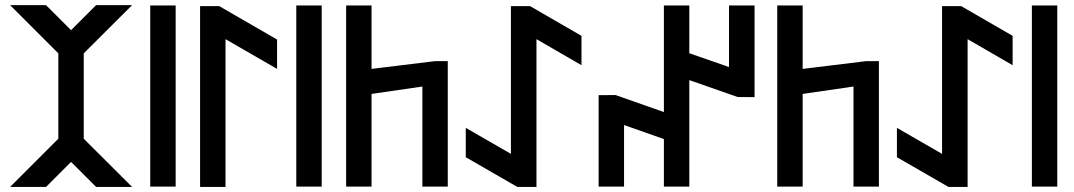

<svg xmlns="http://www.w3.org/2000/svg" viewBox="-20 -740 4253 760"><path d="M20 -719.7H162.1L261.2 -620.6L360.4 -719.7H502.9L311.5 -528.8V-190.9L502.9 0H360.4L261.2 -99.1L162.1 0H20L210.9 -190.9V-528.8Z M675.3 -1.5H574.7V-718.3H675.3Z M847.7 -715.8 1076.7 -583.5V-467.3L872.6 -585V0H772V-715.8Z M1253.4 -1.5H1152.8V-718.3H1253.4Z M1350.1 -718.3H1450.7V-467.3L1702.1 -498H1752.4V-1.5H1651.9V-397.5L1450.7 -368.2V-1.5H1350.1Z M2027.8 0 1823.7 -117.7V-233.9L2002.4 -130.9V-715.8H2078.1L2281.7 -598.1V-481.9L2103.5 -585V0Z M2865.7 -718.3H2966.8V-355.5L2899.9 -356L2708.5 -422.9V-1.5H2607.9V-189.5L2450.2 -245.1V-1.5H2349.6V-363.3L2416.5 -363.8L2607.9 -296.4V-718.3H2708.5V-529.3L2865.7 -474.6Z M3056.6 -718.3H3157.2V-467.3L3408.7 -498H3459V-1.5H3358.4V-397.5L3157.2 -368.2V-1.5H3056.6Z M3734.4 0 3530.3 -117.7V-233.9L3709 -130.9V-715.8H3784.7L3988.3 -598.1V-481.9L3810.1 -585V0Z M4165 -1.5H4064.5V-718.3H4165Z"/></svg>

Font: Kultigin
Style: Regular
Weight: 400
Designer: facebook.com/biligbitig
Foundry: facebook.com/biligbitig
Version: Version 1.0